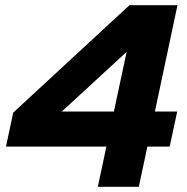

<svg xmlns="http://www.w3.org/2000/svg" viewBox="-20 -720 720 740"><path d="M357 0 390 -155H3L31 -286L479 -700H664L577 -290H663L634 -155H548L515 0ZM218 -290H419L468 -520Z"/></svg>

Font: Red Hat Display Black
Style: Italic
Weight: 900
Italic angle: -12°
Designer: Pentagram, MCKL
Foundry: Pentagram, MCKL
Version: Version 1.023; ttfautohint (v1.8.3)